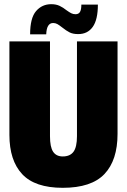

<svg xmlns="http://www.w3.org/2000/svg" viewBox="-20 -888 607 918"><path d="M25 -243V-690H219V-237Q219 -185 234 -162.5Q249 -140 280 -140Q315 -140 331.5 -162.5Q348 -185 348 -237V-690H542V-248Q542 -122 479.5 -56Q417 10 280 10Q147 10 86 -55.5Q25 -121 25 -243ZM277 -757Q263 -768 254 -773Q245 -778 234 -778Q203 -778 201 -724H124Q124 -802 152.5 -835Q181 -868 225 -868Q248 -868 265 -860Q282 -852 298 -839Q312 -829 321 -824.5Q330 -820 341 -820Q356 -820 362.5 -831Q369 -842 369 -866H448Q448 -794 423.5 -759.5Q399 -725 354 -725Q329 -725 313 -733Q297 -741 277 -757Z"/></svg>

Font: Decalotype Black
Style: Regular
Weight: 900
Designer: Alfredo Marco Pradil
Foundry: Alfredo Marco Pradil
Version: Version 1.0